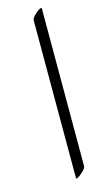

<svg xmlns="http://www.w3.org/2000/svg" viewBox="-95 -564 303 618"><g transform="rotate(-15 56.5 -254.5)"><path d="M113.3 -6.3Q113.3 2 96.9 15.6Q80.6 29.3 78.1 24.9V-501.5Q78.1 -509.8 94.2 -523.4Q110.4 -537.1 113.3 -532.2Z"/></g></svg>

Font: ML-NILA06
Style: Regular
Weight: 400
Designer: CLT@C-DIT
Version: Version ML-NILA06 1.0